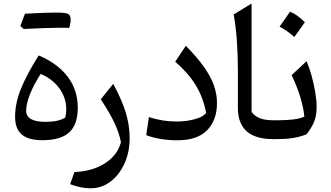

<svg xmlns="http://www.w3.org/2000/svg" viewBox="-20 -774 1842 1068"><path d="M215.8 5.9Q138.2 5.9 101.1 -25.9Q64 -57.6 64 -124Q64 -201.2 97.2 -282Q130.4 -362.8 195.3 -465.8Q300.3 -421.4 356.4 -347.4Q412.6 -273.4 412.6 -174.3Q412.6 -82 365.5 -38.1Q318.4 5.9 215.8 5.9ZM206.1 -362.8Q167 -301.8 146.2 -248.5Q125.5 -195.3 125.5 -158.2Q125.5 -96.2 232.9 -96.2Q306.2 -96.2 342.8 -120.1Q348.6 -141.6 348.6 -165.5Q348.6 -229 310.8 -281.7Q272.9 -334.5 206.1 -362.8ZM313.5 -619.6Q245.1 -619.6 111.3 -612.8L93.3 -629.4Q100.1 -647.5 106.2 -664.3Q112.3 -681.2 118.7 -697.8Q236.3 -704.1 291.7 -704.1Q347.2 -704.1 360.1 -695.8Q373 -687.5 373 -665.5Q373 -643.6 365.2 -619.1Z M701.2 -6.3Q701.2 72.3 672.4 135.7Q643.6 199.2 594.2 236.3Q544.9 273.4 483.9 273.4Q458 273.4 430.2 268.1Q402.3 262.7 370.1 250.5L394 183.1Q494.1 179.2 564.2 134Q634.3 88.9 652.8 16.6Q642.1 -37.1 615.2 -93.3Q588.4 -149.4 540.5 -221.7L609.9 -307.6Q658.7 -217.3 679.9 -146.7Q701.2 -76.2 701.2 -6.3Z M1187 -200.2Q1187 -106 1132.3 -49.8Q1077.6 6.3 967.3 6.3Q869.1 6.3 793.5 -22L808.1 -122.6Q885.7 -98.1 960 -98.1Q1018.6 -98.1 1065.7 -111.6Q1112.8 -125 1126.5 -146.5Q1109.9 -233.9 1067.6 -302Q1025.4 -370.1 954.6 -430.7L1013.7 -519.5Q1076.2 -455.6 1114.3 -402.1Q1152.3 -348.6 1169.7 -299.6Q1187 -250.5 1187 -200.2Z M1379.4 -754.4V-151.4Q1394 -130.4 1421.9 -117.7Q1449.7 -105 1502 -105H1502.4V0H1502Q1399.9 0 1351.6 -44.2Q1303.2 -88.4 1303.2 -172.4V-380.9Q1303.2 -565.4 1279.8 -693.4Z M1593.3 -709Q1631.3 -694.3 1675.8 -650.4Q1661.6 -629.9 1647.2 -609.6Q1632.8 -589.4 1617.2 -568.4Q1580.1 -601.6 1535.2 -626Q1550.3 -647.5 1564.5 -667.5Q1578.6 -687.5 1593.3 -709ZM1502.4 0Q1485.8 0 1485.8 -33.2V-71.8Q1485.8 -105 1502.4 -105H1526.4Q1571.3 -105 1611.1 -109.6Q1650.9 -114.3 1672.9 -125.5Q1668.5 -173.3 1651.1 -231.4Q1633.8 -289.6 1602.1 -356L1685.1 -433.6Q1700.2 -399.9 1712.9 -354.2Q1725.6 -308.6 1733.4 -262Q1741.2 -215.3 1741.2 -179.2Q1741.2 -133.3 1728.3 -99.4Q1715.3 -65.4 1685.1 -26.9Q1646.5 -11.7 1607.4 -5.9Q1568.4 0 1515.6 0Z"/></svg>

Font: Pinar-FD Medium
Style: Regular
Weight: 500
Designer: Amin Abedi
Version: Version 3.000